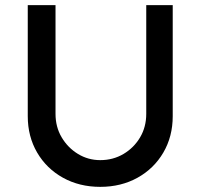

<svg xmlns="http://www.w3.org/2000/svg" viewBox="-20 -721 780 747"><path d="M370 6Q289 6 225 -29.5Q161 -65 124.5 -127.5Q88 -190 88 -269V-701H196V-278Q196 -227 220 -186.5Q244 -146 283.5 -122Q323 -98 370 -98Q420 -98 460.5 -122Q501 -146 525 -186.5Q549 -227 549 -278V-701H652V-269Q652 -190 615.5 -127.5Q579 -65 515 -29.5Q451 6 370 6Z"/></svg>

Font: Lexend Deca
Style: Regular
Weight: 400
Designer: Bonnie Shaver-Troup, Thomas Jockin
Foundry: Lexend
Version: Version 1.008; ttfautohint (v1.8.4.7-5d5b)